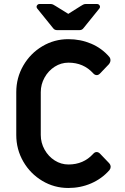

<svg xmlns="http://www.w3.org/2000/svg" viewBox="-20 -923 621 956"><path d="M61 -251V-464Q61 -536 96 -596.5Q131 -657 190.5 -692.5Q250 -728 320 -728Q381 -728 434 -705.5Q487 -683 524 -640Q530 -633 530 -623Q530 -613 522 -603L478 -557Q470 -549 462 -549Q452 -549 444 -558Q396 -611 321 -611Q284 -611 252.5 -591Q221 -571 202 -537Q183 -503 183 -464V-251Q183 -212 202 -178Q221 -144 252.5 -124Q284 -104 321 -104Q396 -104 444 -157Q452 -166 461 -166Q470 -166 478 -158L522 -112Q531 -103 531 -92Q531 -84 525 -76Q487 -33 434 -10Q381 13 320 13Q250 13 190.5 -22.5Q131 -58 96 -118.5Q61 -179 61 -251ZM245 -782 165 -881Q162 -886 162 -889Q162 -894 166 -898.5Q170 -903 176 -903H233Q239 -903 245 -900Q251 -897 257 -893L320 -854L382 -893Q388 -897 394 -900Q400 -903 406 -903H464Q470 -903 474 -898.5Q478 -894 478 -889Q478 -886 475 -881L395 -782Q388 -773 376 -773H264Q252 -773 245 -782Z"/></svg>

Font: Miriam Libre
Style: Bold
Weight: 700
Designer: Michal Sahar
Foundry: Hagilda
Version: Version 1.001